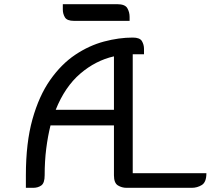

<svg xmlns="http://www.w3.org/2000/svg" viewBox="-20 -900 1009 920"><path d="M616 -70H969Q969 -27 947 -13.5Q925 0 899 0H586Q564 0 545 -11.5Q526 -23 526 -60V-299H222Q209 -247 201.5 -187.5Q194 -128 194 -60Q194 -23 178 -11.5Q162 0 139 0H104V-60Q104 -216 135.5 -328.5Q167 -441 220.5 -517Q274 -593 340.5 -637.5Q407 -682 478.5 -701Q550 -720 616 -720Q650 -720 660 -703Q670 -686 670 -666V-640H616ZM526 -630Q438 -610 364.5 -547Q291 -484 247 -374H526ZM601 -800H335Q301 -800 291 -817Q281 -834 281 -854V-880H541Q579 -880 590 -861Q601 -842 601 -819Z"/></svg>

Font: Warnes
Style: Regular
Weight: 400
Designer: Eduardo Rodriguez Tunni
Foundry: Eduardo Rodriguez Tunni
Version: Version 1.002; ttfautohint (v1.8.4.7-5d5b);gftools[0.9.23]